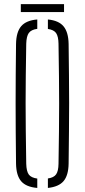

<svg xmlns="http://www.w3.org/2000/svg" viewBox="-20 -898 407 922"><path d="M159 4.5Q105.5 0 81.8 -27.5Q58 -55 57 -112Q56 -196 55.5 -266.5Q55 -337 55 -403Q55 -469 55.5 -538Q56 -607 57 -687Q58 -744.5 81.8 -772.2Q105.5 -800 159 -804.5V-759.5Q129.5 -755.5 118.2 -739.5Q107 -723.5 106 -688Q104.5 -603 103.8 -535.2Q103 -467.5 103 -404Q103 -340.5 103.8 -270.5Q104.5 -200.5 106 -111.5Q107 -75.5 118.2 -60Q129.5 -44.5 159 -40.5ZM210 4.5V-41Q238.5 -45 249.5 -60.8Q260.5 -76.5 261 -111.5Q262.5 -198 263.2 -267Q264 -336 264 -399.2Q264 -462.5 263.2 -531.8Q262.5 -601 261 -688Q260.5 -723 249.5 -739Q238.5 -755 210 -759V-804.5Q262 -799.5 285.2 -771.5Q308.5 -743.5 309.5 -687Q310.5 -607 311.2 -538Q312 -469 312 -403Q312 -337 311.2 -266.5Q310.5 -196 309.5 -112Q308.5 -55.5 285.2 -28.2Q262 -1 210 4.5ZM80 -878H287.5V-840H80Z"/></svg>

Font: Big Shoulders Stencil Text Thin ExtraLight
Style: Regular
Weight: 250
Version: Version 2.001